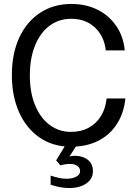

<svg xmlns="http://www.w3.org/2000/svg" viewBox="-20 -730 690 971"><path d="M339 12Q247 12 179.5 -35Q112 -82 76 -163.5Q40 -245 40 -350Q40 -460 78 -541Q116 -622 184 -666Q252 -710 341 -710Q414 -710 472 -681.5Q530 -653 567 -600Q604 -547 611 -475H515Q507 -547 460 -591Q413 -635 340 -635Q278 -635 231 -600Q184 -565 157.5 -500.5Q131 -436 131 -349Q131 -261 158 -196.5Q185 -132 232 -97.5Q279 -63 339 -63Q390 -63 428.5 -84Q467 -105 490.5 -143Q514 -181 519 -232H614Q607 -159 571.5 -103.5Q536 -48 477 -18Q418 12 339 12ZM331 221Q305 221 280 216Q255 211 236 204V158Q257 165 277 169.5Q297 174 317 174Q346 174 365.5 163.5Q385 153 385 136Q385 118 370.5 108.5Q356 99 333 99Q322 99 309.5 101Q297 103 285 106L264 81L327 -22L372 -2L331 62Q341 59 347 58.5Q353 58 359 58Q385 58 405.5 67Q426 76 438 93Q450 110 450 136Q450 163 434 182Q418 201 391.5 211Q365 221 331 221Z"/></svg>

Font: Azeret Mono Thin Light
Style: Regular
Weight: 300
Version: Version 1.002